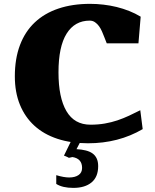

<svg xmlns="http://www.w3.org/2000/svg" viewBox="-20 -709 783 973"><path d="M438.5 -77.1Q477.5 -77.1 511.2 -83Q544.9 -88.9 575.2 -99.1Q605.5 -109.4 633.8 -122.6Q662.1 -135.7 690.9 -150.4L703.1 -54.7Q580.6 17.1 425.8 17.1Q339.8 17.1 271 -5.6Q202.1 -28.3 154.3 -72Q106.4 -115.7 80.8 -178.7Q55.2 -241.7 55.2 -322.3Q55.2 -411.6 81.1 -480.2Q106.9 -548.8 156 -595.2Q205.1 -641.6 275.9 -665.5Q346.7 -689.5 436.5 -689.5Q470.2 -689.5 504.2 -685.5Q538.1 -681.6 571 -673.6Q604 -665.5 634.8 -653.3Q665.5 -641.1 692.9 -624.5L681.6 -489.3H521L507.8 -522.9Q502.9 -535.2 496.8 -549.6Q490.7 -564 481.9 -576.2Q473.1 -588.4 461.4 -596.4Q449.7 -604.5 434.6 -604.5Q358.9 -604.5 317.6 -538.6Q276.4 -472.7 276.4 -342.3Q276.4 -214.4 316.7 -145.8Q356.9 -77.1 438.5 -77.1ZM477.5 132.8Q477.5 187.5 444.1 215.3Q410.6 243.2 351.6 243.2Q296.9 243.2 265.1 223.1V178.7Q303.7 190.4 330.6 190.4Q359.9 190.4 377.9 178.2Q396 166 396 142.1Q396 94.7 347.2 86.9Q344.7 86.9 329.1 90.8Q326.7 88.9 321.8 86.9Q316.9 85 304.2 79.6L345.7 -5.4H395L367.7 46.9Q394 48.3 414.6 53.5Q435.1 58.6 449 68.6Q462.9 78.6 470.2 94.5Q477.5 110.4 477.5 132.8Z"/></svg>

Font: Tienne Black
Style: Regular
Weight: 900
Designer: vernon adams
Foundry: vernon adams
Version: Version 001.001